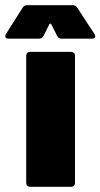

<svg xmlns="http://www.w3.org/2000/svg" viewBox="-80 -720 387 740"><path d="M-47 -571H70C78 -571 84 -574 88 -582L110 -626C112 -630 116 -630 118 -626L140 -582C144 -574 150 -571 158 -571H274C286 -571 291 -578 284 -589L218 -690C214 -697 208 -700 200 -700H25C17 -700 11 -697 7 -690L-57 -589C-63 -579 -59 -571 -47 -571ZM36 0H194C203 0 209 -6 209 -15V-505C209 -514 203 -520 194 -520H36C27 -520 21 -514 21 -505V-15C21 -6 27 0 36 0Z"/></svg>

Font: Barlow Semi Condensed Black
Style: Regular
Weight: 900
Width: 4
Designer: Jeremy Tribby
Foundry: Tribby Type
Version: Version 1.408;PS 001.408;hotconv 1.0.88;makeotf.lib2.5.64775